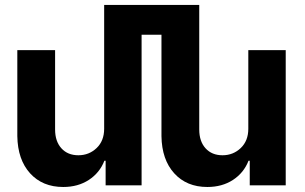

<svg xmlns="http://www.w3.org/2000/svg" viewBox="-20 -747 1228 774"><path d="M399.9 -231.9V-727.1H783.2V-225.1Q783.2 -177.2 808.6 -149.2Q834 -121.1 877 -121.1Q919.9 -121.1 950.4 -150.1Q981 -179.2 981 -228V-231.9V-544.9H1131.8V0H986.8V-99.1H981.9Q962.9 -50.3 919.2 -21.7Q875.5 6.8 815.9 6.8Q732.4 6.8 682.4 -48.3Q632.3 -103.5 630.9 -198.2V-606.9H550.8V0H405.8V-99.1H400.9Q381.8 -50.3 338.1 -21.7Q294.4 6.8 234.9 6.8Q151.4 6.8 101.3 -48.3Q51.3 -103.5 49.8 -198.2V-544.9H202.1V-225.1Q202.1 -177.2 227.5 -149.2Q252.9 -121.1 295.9 -121.1Q338.9 -121.1 369.4 -150.1Q399.9 -179.2 399.9 -228Z"/></svg>

Font: Telcell.Market
Style: Bold
Weight: 700
Designer: Rasmus Andersson, Sedrak Mkrtchyan
Version: Version 3.019;git-0a5106e0b